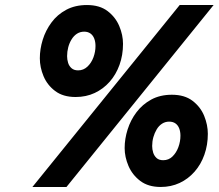

<svg xmlns="http://www.w3.org/2000/svg" viewBox="-20 -732 870 764"><path d="M109 12 695 -712H830L244.5 12ZM281 -346Q231 -346 199.5 -369.8Q168 -393.5 153.2 -429Q138.5 -464.5 138.5 -500Q138.5 -536.5 150 -573.8Q161.5 -611 184.8 -642.5Q208 -674 243.5 -693Q279 -712 326 -712Q376.5 -712 408 -688Q439.5 -664 454.5 -628.5Q469.5 -593 469.5 -557.5Q469.5 -512.5 455.5 -473.8Q441.5 -435 416.2 -406.5Q391 -378 356.8 -362Q322.5 -346 281 -346ZM291 -452Q312 -452 327.8 -466.8Q343.5 -481.5 351.8 -503.8Q360 -526 360 -549Q360 -565.5 355 -578.5Q350 -591.5 339.8 -598.8Q329.5 -606 315 -606Q299 -606 286.2 -597.8Q273.5 -589.5 264.8 -575.2Q256 -561 251.5 -543.8Q247 -526.5 247 -508.5Q247 -495 251 -482Q255 -469 264.8 -460.5Q274.5 -452 291 -452ZM619.5 12Q570 12 538.2 -12Q506.5 -36 491.2 -71.8Q476 -107.5 476 -143Q476 -179.5 487.8 -216.8Q499.5 -254 523 -285.2Q546.5 -316.5 581.8 -335.8Q617 -355 664 -355Q714.5 -355 746.2 -330.8Q778 -306.5 792.5 -270.8Q807 -235 807 -199.5Q807 -155 793.2 -116.2Q779.5 -77.5 754.2 -48.8Q729 -20 694.8 -4Q660.5 12 619.5 12ZM629.5 -94.5Q651 -94.5 666.2 -109.2Q681.5 -124 689.8 -146.5Q698 -169 698 -192Q698 -208.5 693 -221.2Q688 -234 678 -241Q668 -248 653 -248Q637.5 -248 624.8 -239.8Q612 -231.5 603.5 -217.2Q595 -203 590.2 -186Q585.5 -169 585.5 -151Q585.5 -137.5 589.5 -124.8Q593.5 -112 603 -103.2Q612.5 -94.5 629.5 -94.5Z"/></svg>

Font: Overpass ExtraBold
Style: Italic
Weight: 800
Italic angle: -10°
Designer: Delve Withrington, Dave Bailey, Thomas Jockin
Foundry: Delve Fonts LLC
Version: Version 4.000